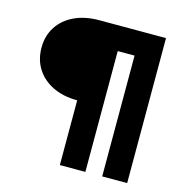

<svg xmlns="http://www.w3.org/2000/svg" viewBox="-98 -741 797 832"><g transform="rotate(15 300.0 -325.0)"><path d="M243.5 -290.5Q181 -290.5 134 -313.2Q87 -336 61 -376.8Q35 -417.5 35 -471.5Q35 -524.5 61 -564.8Q87 -605 133.8 -627.5Q180.5 -650 243.5 -650.5H545.5V0H433.5V-542H358V0H243.5Z"/></g></svg>

Font: Overused Grotesk SemiBold
Style: Regular
Weight: 610
Version: Version 0.004